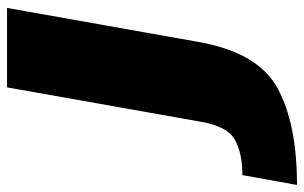

<svg xmlns="http://www.w3.org/2000/svg" viewBox="-340 -454 863 545"><g transform="rotate(-90 91.5 -181.5)"><path d="M-161 230Q14 230 115 174Q216 118 245.5 -52.5L341.5 -593H116L18.5 -43.5Q6 31.5 -32 53.2Q-70 75 -133 75Z"/></g></svg>

Font: Anybody Thin Black
Style: Italic
Weight: 900
Italic angle: -10°
Version: Version 1.113;gftools[0.9.25]